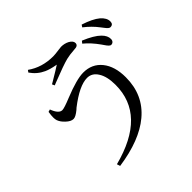

<svg xmlns="http://www.w3.org/2000/svg" viewBox="-210 -977 1217 1217"><g transform="rotate(-45 398.5 -369.0)"><path d="M193 53 186 31Q536 -60 536 -331Q536 -406 509 -448Q483 -490 439 -490Q370 -490 259 -404Q255 -401 248 -394Q214 -366 195 -366Q172 -366 146 -391Q123 -412 114 -436Q106 -458 114 -507V-510L131 -515Q153 -456 184 -456Q202 -456 268 -483Q387 -531 446 -531Q524 -531 570 -474Q616 -417 616 -319Q616 -161 502 -66Q395 24 193 53ZM662 -562Q656 -571 653 -575Q614 -630 571 -665L583 -680Q660 -648 693 -615Q722 -586 721 -557Q721 -544 713.5 -536.5Q706 -529 694.5 -529.5Q683 -530 662 -562ZM261 -601 253 -618Q259 -621 270 -628Q341 -670 363 -685Q361 -685 357 -686Q312 -694 283 -707Q232 -730 200 -777L210 -791Q284 -738 384 -738Q403 -738 436 -743Q455 -746 462 -746Q492 -746 517 -733Q544 -718 544 -698Q544 -674 509 -674Q464 -671 436 -664Q392 -653 278 -608Q266 -603 261 -601ZM771 -612Q759 -612 740 -638Q731 -650 726 -656Q693 -700 644 -738L654 -753Q728 -729 764 -699Q797 -670 797 -639Q797 -612 771 -612Z"/></g></svg>

Font: GenRyuMin TW M
Style: Regular
Weight: 500
Version: Version 1.501;PS 1;hotconv 16.6.51;makeotf.lib2.5.65220